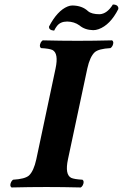

<svg xmlns="http://www.w3.org/2000/svg" viewBox="-20 -825 542 847"><path d="M419.9 -762.2Q452.6 -764.2 478 -805.2Q499 -805.2 502 -790.5Q502.4 -787.1 502 -785.2Q466.3 -714.8 415 -696.3Q402.3 -691.9 391.1 -691.9Q354 -692.9 330.6 -712.9Q307.6 -729.5 276.4 -730Q246.6 -730 231.4 -710.4Q224.6 -701.7 218.8 -689.9Q194.8 -691.9 196.3 -708Q232.9 -777.8 278.3 -796.4Q289.1 -800.8 299.3 -800.8Q342.3 -800.3 368.2 -775.9Q383.8 -762.2 419.9 -762.2ZM225.1 -522.9Q239.3 -589.8 211.4 -604.5Q197.8 -610.8 161.1 -612.8Q151.4 -619.6 159.7 -637.2Q163.6 -644 168.5 -647Q248 -645 322.3 -645Q394 -645 474.6 -647Q484.4 -640.1 476.1 -622.6Q472.2 -615.7 467.3 -612.8Q415 -609.9 397.5 -594.2Q376.5 -574.2 365.2 -522.9L279.8 -122.1Q265.6 -55.2 293.9 -40.5Q307.6 -34.2 343.8 -32.2Q353.5 -25.4 345.2 -7.8Q341.3 -1 336.4 2Q256.8 0 185.1 0Q111.3 0 30.8 2Q21 -4.9 29.3 -22.5Q33.2 -29.3 37.6 -32.2Q89.8 -35.2 107.9 -50.8Q128.9 -70.8 140.1 -122.1Z"/></svg>

Font: Linux Libertine Slanted O
Style: Bold Slanted
Weight: 700
Designer: Philipp H. Poll
Foundry: Philipp H. Poll
Version: Version 5.0.0